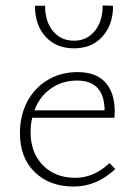

<svg xmlns="http://www.w3.org/2000/svg" viewBox="-20 -679 490 703"><path d="M108 -658H145Q145 -600 174 -565Q203 -530 251 -530Q298 -530 327 -565.5Q356 -601 356 -659L394 -658Q394 -588 355 -545Q316 -502 251 -502Q186 -502 147 -544.5Q108 -587 108 -658ZM402 -60Q334 4 250 4Q161 4 107 -49Q53 -102 53 -191Q53 -257 80.5 -308Q108 -359 156 -387Q204 -415 264 -415Q332 -415 366 -377Q400 -339 400 -272Q400 -256 399 -248H98Q92 -223 92 -195Q92 -120 137 -74Q182 -28 256 -28Q324 -28 381 -82ZM106 -275H363Q362 -384 262 -384Q208 -384 166.5 -355Q125 -326 106 -275Z"/></svg>

Font: Ysabeau Infant Light
Style: Regular
Weight: 300
Designer: Christian Thalmann (Catharsis Fonts)
Version: Version 0.003